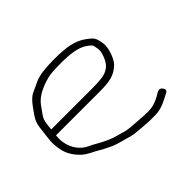

<svg xmlns="http://www.w3.org/2000/svg" viewBox="-103 -625 762 762"><g transform="rotate(-45 278.0 -244.5)"><path d="M58 -276C60.2 -294 61 -310.8 66.4 -325.8C68.9 -333 79.2 -348.4 97 -372C115.3 -398.4 150.5 -417.8 198.4 -430C211.4 -433.3 236.4 -435 273.2 -435C319.1 -435 365.8 -430.6 393.4 -409.5C410.4 -396.5 411.4 -397.7 415.3 -374C417 -364 416.3 -354.3 413.1 -345C404.7 -315.5 391.2 -296.5 372.6 -288C360 -280 334 -276 290 -276ZM55 -246H295C354.8 -246 384.6 -250.8 414.9 -279.7C431 -295 450.7 -341.8 445.4 -373.7C439.8 -407.2 435.3 -412.1 410.9 -430.5C373.7 -458.5 331.1 -465 262.1 -465C211.9 -465 176.1 -460 154.7 -450.1C138.8 -442.7 123.1 -435.4 107.7 -428.2C84.6 -415.3 66.3 -385.2 52.5 -366C36.5 -343.7 32.3 -329.4 28.8 -291.5C25.1 -252.3 19.4 -243.6 26.9 -199C31.6 -170.4 46.2 -144.5 70.6 -121.5C89.9 -103.2 112.3 -96.2 133.1 -83.5C149.6 -73.4 164.9 -66.4 184.4 -57.1C203 -48.6 241.1 -40.4 261.6 -33.8C272.3 -30.3 305.4 -27.1 360.8 -24H389.6C412.3 -24 437.1 -31.3 463.9 -46L483.3 -56C492 -60.8 493.2 -67.6 486.9 -76.5C476.2 -91.4 465.4 -84.5 445.6 -72C423.6 -60 402.9 -54 383.4 -54C347.7 -54 312.2 -57.9 284 -60C257.3 -62 256.4 -66.1 224.2 -73.9C205.1 -78.5 177.1 -90.3 143.8 -109.5C135.6 -114.5 127.6 -118.7 119.7 -122C85.6 -136.4 62 -168.2 55.4 -207.5C52.3 -226.7 54.6 -233.5 55 -246Z"/></g></svg>

Font: MewTooHand
Style: WideLta
Weight: 400
Designer: Mew Too, Robert Jablonski
Version: Version 0.77